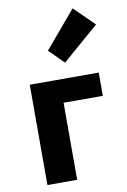

<svg xmlns="http://www.w3.org/2000/svg" viewBox="-92 -881 617 935"><g transform="rotate(-10 217.0 -413.0)"><path d="M65 0V-496H406V-381H212V0ZM253 -572 181 -644 335 -826 434 -729Z"/></g></svg>

Font: Giro Regular
Style: Bold
Weight: 700
Designer: Paul D. Hunt
Foundry: Adobe Systems Incorporated
Version: Version 1.000;PS 1.0;hotconv 1.0.88;makeotf.lib2.5.647800